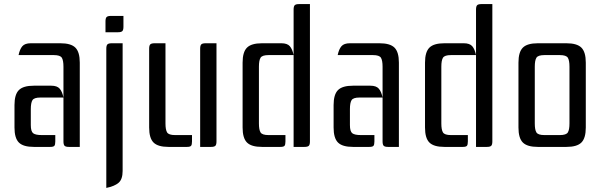

<svg xmlns="http://www.w3.org/2000/svg" viewBox="-20 -720 2954 941"><path d="M291 -393Q291 -424 283 -437Q275 -450 244 -450H71Q77 -479 89.5 -493.5Q102 -508 131 -508H276Q328 -508 349.5 -486.5Q371 -465 371 -413V0H318Q302 0 296.5 -5.5Q291 -11 291 -27ZM146 0Q94 0 72.5 -21.5Q51 -43 51 -95V-205Q51 -257 72.5 -278.5Q94 -300 146 -300H231Q260 -300 272.5 -285.5Q285 -271 291 -242H178Q147 -242 139 -229Q131 -216 131 -185V-107Q131 -76 142.5 -67Q154 -58 185 -58H251V-27Q251 -11 246.5 -5.5Q242 0 226 0Z M501 -481Q501 -497 506.5 -502.5Q512 -508 528 -508H581V118Q581 159 561 176Q541 193 501 201ZM497 -615Q497 -631 502.5 -636.5Q508 -642 524 -642H585V-589Q585 -573 579.5 -567.5Q574 -562 558 -562H497Z M961 0V-481Q961 -497 966.5 -502.5Q972 -508 988 -508H1041V-27Q1041 -11 1035.5 -5.5Q1030 0 1014 0ZM711 -481Q711 -497 716.5 -502.5Q722 -508 738 -508H791V-115Q791 -84 799 -71Q807 -58 838 -58H921V-27Q921 -11 916.5 -5.5Q912 0 896 0H806Q754 0 732.5 -21.5Q711 -43 711 -95Z M1499 -700V-27Q1499 -11 1493.5 -5.5Q1488 0 1472 0H1419V-673Q1419 -689 1424.5 -694.5Q1430 -700 1446 -700ZM1264 0Q1212 0 1190.5 -21.5Q1169 -43 1169 -95V-413Q1169 -465 1190.5 -486.5Q1212 -508 1264 -508H1359Q1388 -508 1400.5 -493.5Q1413 -479 1419 -450H1296Q1265 -450 1257 -437Q1249 -424 1249 -393V-115Q1249 -84 1257 -71Q1265 -58 1296 -58H1379V-27Q1379 -11 1374.5 -5.5Q1370 0 1354 0Z M1855 -393Q1855 -424 1847 -437Q1839 -450 1808 -450H1635Q1641 -479 1653.5 -493.5Q1666 -508 1695 -508H1840Q1892 -508 1913.5 -486.5Q1935 -465 1935 -413V0H1882Q1866 0 1860.5 -5.5Q1855 -11 1855 -27ZM1710 0Q1658 0 1636.5 -21.5Q1615 -43 1615 -95V-205Q1615 -257 1636.5 -278.5Q1658 -300 1710 -300H1795Q1824 -300 1836.5 -285.5Q1849 -271 1855 -242H1742Q1711 -242 1703 -229Q1695 -216 1695 -185V-107Q1695 -76 1706.5 -67Q1718 -58 1749 -58H1815V-27Q1815 -11 1810.5 -5.5Q1806 0 1790 0Z M2393 -700V-27Q2393 -11 2387.5 -5.5Q2382 0 2366 0H2313V-673Q2313 -689 2318.5 -694.5Q2324 -700 2340 -700ZM2158 0Q2106 0 2084.5 -21.5Q2063 -43 2063 -95V-413Q2063 -465 2084.5 -486.5Q2106 -508 2158 -508H2253Q2282 -508 2294.5 -493.5Q2307 -479 2313 -450H2190Q2159 -450 2151 -437Q2143 -424 2143 -393V-115Q2143 -84 2151 -71Q2159 -58 2190 -58H2273V-27Q2273 -11 2268.5 -5.5Q2264 0 2248 0Z M2521 -413Q2521 -465 2542.5 -486.5Q2564 -508 2616 -508H2756Q2808 -508 2829.5 -486.5Q2851 -465 2851 -413V-95Q2851 -43 2829.5 -21.5Q2808 0 2756 0H2616Q2564 0 2542.5 -21.5Q2521 -43 2521 -95ZM2648 -450Q2617 -450 2609 -437Q2601 -424 2601 -393V-115Q2601 -84 2609 -71Q2617 -58 2648 -58H2724Q2755 -58 2763 -71Q2771 -84 2771 -115V-393Q2771 -424 2763 -437Q2755 -450 2724 -450Z"/></svg>

Font: Rationale
Style: Regular
Weight: 400
Designer: Cyreal (www.cyreal.org)
Foundry: Cyreal (www.cyreal.org)
Version: Version 1.011